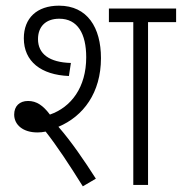

<svg xmlns="http://www.w3.org/2000/svg" viewBox="-20 -652 641 677"><path d="M112 -185C122 -185 131 -186 141 -188C181 -137 224 -72 272 5L318 -22C275 -89 232 -152 186 -205C274 -242 336 -325 336 -447C336 -555 288 -632 188 -632C110 -632 64 -588 64 -517C64 -435 125 -388 223 -384L230 -430C154 -432 114 -462 114 -514C114 -557 140 -586 189 -586C254 -586 284 -533 284 -450C284 -344 231 -274 156 -248C132 -280 109 -296 79 -296C49 -296 30 -278 30 -248C30 -212 61 -185 112 -185ZM502 -574H601V-622H364V-574H450V0H502Z"/></svg>

Font: Noto Sans Devanagari SemiCondensed Light
Style: Regular
Weight: 300
Width: 4
Designer: Jelle Bosma - Monotype Design Team
Foundry: Monotype Imaging Inc.
Version: Version 2.004